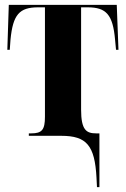

<svg xmlns="http://www.w3.org/2000/svg" viewBox="-20 -556 515 786"><path d="M375 171 377 210H387V-10H374C334 -10 312 -23 312 -107V-526H339C415 -526 442 -496 451 -394L455 -352H465L458 -536H16L10 -352H20L23 -394C33 -496 59 -526 136 -526H164V-78C164 -25 152 -10 108 -10H98V0H231C335 0 368 40 375 171Z"/></svg>

Font: Noto Serif Display ExtraCondensed ExtraBold
Style: Regular
Weight: 800
Width: 2
Designer: Monotype Design Team
Foundry: Monotype Imaging Inc.
Version: Version 2.009